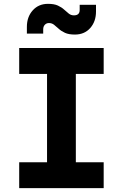

<svg xmlns="http://www.w3.org/2000/svg" viewBox="-20 -980 640 1000"><path d="M80 0V-135H225V-595H80V-730H520V-595H375V-135H520V0ZM370 -800Q338 -800 318.5 -809Q299 -818 286 -830Q273 -842 261.5 -851Q250 -860 235 -860Q222 -860 213.5 -851Q205 -842 205 -827V-805H120V-840Q120 -892 150.5 -926Q181 -960 230 -960Q262 -960 281.5 -951Q301 -942 314 -930Q327 -918 338.5 -909Q350 -900 365 -900Q395 -900 395 -928V-955H480V-920Q480 -868 450 -834Q420 -800 370 -800Z"/></svg>

Font: NKDuy Mono ExtraBold
Style: Regular
Weight: 800
Monospace: yes
Designer: NKDuy
Foundry: NKDuy
Version: Version 2.251; ttfautohint (v1.8.4.7-5d5b)